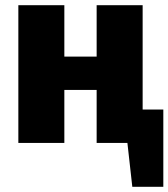

<svg xmlns="http://www.w3.org/2000/svg" viewBox="-20 -553 652 743"><path d="M532 -129V-533H354V-334H229V-533H51V0H229V-205H354V0H473L492 170H612V-129Z"/></svg>

Font: Fira Sans ExtraBold
Style: Regular
Weight: 800
Designer: bBox Type GmbH & Carrois Corporate GbR & Edenspiekermann AG
Foundry: bBox Type GmbH & Carrois Corporate GbR & Edenspiekermann AG
Version: Version 4.300;PS 004.300;hotconv 1.0.88;makeotf.lib2.5.64775